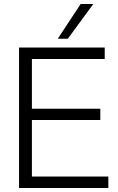

<svg xmlns="http://www.w3.org/2000/svg" viewBox="-20 -937 586 957"><path d="M75 0V-700H502V-643H139V-395H480V-339H139V-57H520V0ZM268 -744 382 -917H445L318 -744Z"/></svg>

Font: Georama ExtraCondensed Thin Light
Style: Regular
Weight: 300
Version: Version 1.001